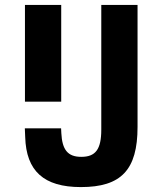

<svg xmlns="http://www.w3.org/2000/svg" viewBox="-20 -750 660 781"><path d="M229 -336.5V-730H81.5V-336.5ZM81 -228 82.5 -192.5C86.5 -54.5 158 11 309 11C472.5 11 539.5 -58.5 539.5 -233.5V-730H392V-223C392 -142 368.5 -112 310.5 -112C255 -112 233 -141.5 229.5 -208L228.5 -228Z"/></svg>

Font: Monaspace Neon
Style: Bold
Weight: 700
Designer: Riley Cran & the Lettermatic Team
Foundry: Lettermatic
Version: Version 1.200 (Monaspace Neon)